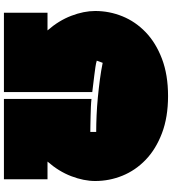

<svg xmlns="http://www.w3.org/2000/svg" viewBox="31 -823 876 978"><g transform="rotate(90 469.0 -334.0)"><path d="M484 -362Q500 -360 523.5 -359Q547 -358 571 -357.5Q595 -357 617 -356.5Q639 -356 652 -356V-386Q613 -386 567.5 -388Q522 -390 475.5 -394.5Q429 -399 384 -405Q339 -411 300 -419L289 -389Q301 -385 322 -382Q343 -379 366.5 -376Q390 -373 412 -370.5Q434 -368 449 -366V84H45V-138H135Q85 -195 60.5 -259Q36 -323 36 -381Q36 -453 63 -519.5Q90 -586 144 -638Q198 -690 279.5 -721Q361 -752 469 -752Q577 -752 658.5 -721Q740 -690 794 -638Q848 -586 875 -519.5Q902 -453 902 -381Q902 -323 877.5 -259Q853 -195 803 -138H893V84H484V-362Z"/></g></svg>

Font: ChangwonDangamAsac Bold
Style: Regular
Weight: 700
Designer: Choi Chi-young, Lee Youngbeen, Kim Jungjin, Yoon Jihee, Han Dohee
Foundry: YoonDesign Inc.
Version: Version 1.010;Build 20210623